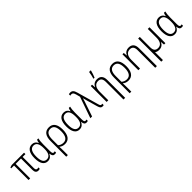

<svg xmlns="http://www.w3.org/2000/svg" viewBox="382 -2545 4536 4536"><g transform="rotate(-45 2650.0 -276.5)"><path d="M444 8C466 8 485 4 495 -1V-47C485 -43 473 -40 458 -40C422 -40 407 -62 407 -114V-485H501V-532H89L25 -512V-485H120V0H174V-485H353V-105C353 -31 383 8 444 8Z M760 10C839 10 883 -37 906 -92H910C916 -19 942 10 993 10C1012 10 1029 6 1038 1V-43C1028 -40 1015 -37 1006 -37C975 -37 961 -59 961 -124V-349C961 -431 968 -490 980 -532H936C924 -508 915 -477 912 -448H908C883 -509 836 -542 768 -542C653 -542 584 -448 584 -263C584 -85 647 10 760 10ZM771 -38C681 -38 640 -114 640 -261C640 -414 685 -494 777 -494C864 -494 907 -424 907 -281V-251C907 -121 866 -38 771 -38Z M1139 -280V240H1193V84C1193 43 1193 4 1189 -39H1193C1226 -10 1273 10 1334 10C1468 10 1536 -93 1536 -269C1536 -451 1467 -542 1338 -542C1204 -542 1139 -450 1139 -280ZM1328 -38C1274 -38 1226 -58 1193 -89V-279C1193 -419 1237 -493 1336 -493C1437 -493 1480 -417 1480 -269C1480 -116 1429 -38 1328 -38Z M1820 10C1899 10 1943 -37 1966 -92H1970C1976 -19 2002 10 2053 10C2072 10 2089 6 2098 1V-43C2088 -40 2075 -37 2066 -37C2035 -37 2021 -59 2021 -124V-349C2021 -431 2028 -490 2040 -532H1996C1984 -508 1975 -477 1972 -448H1968C1943 -509 1896 -542 1828 -542C1713 -542 1644 -448 1644 -263C1644 -85 1707 10 1820 10ZM1831 -38C1741 -38 1700 -114 1700 -261C1700 -414 1745 -494 1837 -494C1924 -494 1967 -424 1967 -281V-251C1967 -121 1926 -38 1831 -38Z M2590 9C2605 9 2617 7 2627 3V-44C2620 -42 2610 -40 2600 -40C2575 -40 2561 -56 2549 -102L2397 -640C2371 -735 2338 -766 2275 -766C2255 -766 2239 -763 2227 -759V-711C2237 -715 2251 -718 2266 -718C2307 -718 2327 -694 2344 -633L2371 -532L2185 0H2243L2371 -378C2380 -404 2387 -429 2394 -454H2397C2403 -425 2412 -389 2423 -353L2499 -87C2518 -17 2542 9 2590 9Z M2898 -615V-606H2932C2954 -656 2980 -733 2992 -785V-794H2936C2931 -747 2911 -656 2898 -615ZM2729 0H2784V-292C2784 -424 2841 -493 2934 -493C3011 -493 3051 -448 3051 -348V241H3107V-356C3107 -484 3046 -542 2944 -542C2861 -542 2808 -498 2784 -439H2781L2773 -532H2729Z M3259 -280V240H3313V84C3313 43 3313 4 3309 -39H3313C3346 -10 3393 10 3454 10C3588 10 3656 -93 3656 -269C3656 -451 3587 -542 3458 -542C3324 -542 3259 -450 3259 -280ZM3448 -38C3394 -38 3346 -58 3313 -89V-279C3313 -419 3357 -493 3456 -493C3557 -493 3600 -417 3600 -269C3600 -116 3549 -38 3448 -38Z M3789 0H3844V-292C3844 -424 3901 -493 3994 -493C4071 -493 4111 -448 4111 -348V241H4167V-356C4167 -484 4106 -542 4004 -542C3921 -542 3868 -498 3844 -439H3841L3833 -532H3789Z M4477 10C4560 10 4610 -33 4635 -92H4638L4646 0H4692V-532H4636V-242C4636 -108 4583 -39 4491 -39C4410 -39 4369 -82 4369 -187V-532H4314V240H4369V-23C4395 -1 4432 10 4477 10Z M5000 10C5079 10 5123 -37 5146 -92H5150C5156 -19 5182 10 5233 10C5252 10 5269 6 5278 1V-43C5268 -40 5255 -37 5246 -37C5215 -37 5201 -59 5201 -124V-349C5201 -431 5208 -490 5220 -532H5176C5164 -508 5155 -477 5152 -448H5148C5123 -509 5076 -542 5008 -542C4893 -542 4824 -448 4824 -263C4824 -85 4887 10 5000 10ZM5011 -38C4921 -38 4880 -114 4880 -261C4880 -414 4925 -494 5017 -494C5104 -494 5147 -424 5147 -281V-251C5147 -121 5106 -38 5011 -38Z"/></g></svg>

Font: Noto Sans Mono Condensed Light
Style: Regular
Weight: 300
Width: 3
Designer: Monotype Design Team
Foundry: Monotype Imaging Inc.
Version: Version 2.014